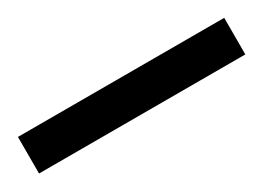

<svg xmlns="http://www.w3.org/2000/svg" viewBox="-21 -23 399 291"><g transform="rotate(-30 178.5 122.0)"><path d="M359 154H-2V90H359Z"/></g></svg>

Font: Noto Sans Sinhala ExtraCondensed
Style: Regular
Weight: 400
Width: 2
Designer: Jelle Bosma - Monotype Design Team
Foundry: Monotype Imaging Inc.
Version: Version 2.006; ttfautohint (v1.8.4.7-5d5b)